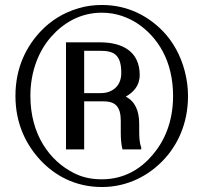

<svg xmlns="http://www.w3.org/2000/svg" viewBox="-20 -741 824 771"><path d="M42 -356C42 -241 87 -157 144 -96C199 -38 280 10 389 10C495 10 578 -38 634 -96C692 -156 735 -243 735 -356C735 -391 730 -424 722 -455C705 -520 675 -573 634 -616C578 -673 498 -721 389 -721C357 -721 326 -717 296 -708C234 -690 184 -658 144 -616C87 -556 42 -471 42 -356ZM102 -356C102 -458 138 -540 186 -594C233 -647 300 -690 389 -690C447 -690 495 -671 533 -646C613 -592 675 -497 675 -356C675 -251 640 -174 592 -118C546 -64 480 -21 389 -21C349 -21 312 -28 277 -46C179 -95 102 -201 102 -356ZM245 -141H318V-334H396C445 -334 465 -311 465 -255V-207C465 -185 467 -157 472 -141H547V-150C540 -167 539 -191 539 -215V-243C539 -297 522 -334 485 -353C515 -370 541 -396 541 -440C541 -533 473 -571 382 -571H245ZM318 -367V-537H382C436 -537 467 -523 467 -448C467 -391 426 -367 385 -367Z"/></svg>

Font: Aerodynamic
Style: Regular
Weight: 500
Designer: Google
Version: Version 2.000980; 2014